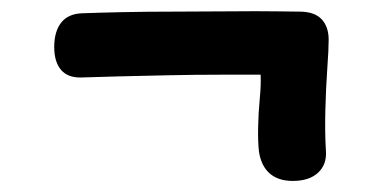

<svg xmlns="http://www.w3.org/2000/svg" viewBox="-20 -458 690 347"><path d="M569 -186Q571 -161 555 -146Q539 -131 509 -131Q483 -131 467.5 -144.5Q452 -158 448 -184Q446 -202 446.5 -228Q447 -254 449.5 -280Q452 -306 451 -323Q421 -323 377 -323Q333 -323 285.5 -322Q238 -321 196.5 -320Q155 -319 128 -318Q103 -317 90.5 -331.5Q78 -346 78 -373Q78 -401 90.5 -417Q103 -433 128 -434Q154 -435 199 -436Q244 -437 296 -437Q348 -437 396.5 -437.5Q445 -438 479 -437.5Q513 -437 521 -437Q548 -437 561 -423.5Q574 -410 574 -386Q574 -369 571.5 -334Q569 -299 568 -258.5Q567 -218 569 -186Z"/></svg>

Font: Playpen Sans SemiBold
Style: Regular
Weight: 600
Designer: Laura Meseguer, Veronika Burian, José Scaglione
Foundry: TypeTogether
Version: Version 1.001